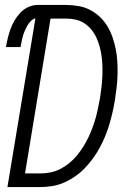

<svg xmlns="http://www.w3.org/2000/svg" viewBox="-20 -755 540 775"><path d="M10 0 123 -681Q112 -678 103.5 -669Q95 -660 89.5 -650Q84 -640 79.5 -629.5Q75 -619 72 -608Q69 -597 67 -586.5Q65 -576 63 -565H4Q7 -583 11.5 -601.5Q16 -620 22.5 -638Q29 -656 39 -673Q49 -690 63 -704.5Q77 -719 95 -727Q113 -735 132 -735H246Q272 -735 297.5 -730.5Q323 -726 344.5 -714.5Q366 -703 383.5 -686.5Q401 -670 413.5 -649Q426 -628 434 -605Q442 -582 447 -557.5Q452 -533 453.5 -507.5Q455 -482 454.5 -456Q454 -430 451 -404Q448 -378 444 -352Q440 -327 434.5 -303Q429 -279 422 -255Q415 -231 405.5 -207.5Q396 -184 384 -161.5Q372 -139 357 -118Q342 -97 324 -78Q306 -59 284.5 -44Q263 -29 239.5 -18.5Q216 -8 191.5 -4Q167 0 143 0ZM81 -55H143Q163 -55 183.5 -59Q204 -63 223.5 -73Q243 -83 260 -97Q277 -111 291 -128Q305 -145 316.5 -163.5Q328 -182 337 -201Q346 -220 353.5 -240Q361 -260 366.5 -280Q372 -300 376 -320Q380 -340 384 -361Q387 -381 389.5 -402Q392 -423 393 -443.5Q394 -464 393.5 -484.5Q393 -505 390.5 -525Q388 -545 383 -564Q378 -583 370 -601Q362 -619 350 -634Q338 -649 322 -660Q306 -671 286.5 -675.5Q267 -680 246 -680H184Z"/></svg>

Font: Iosevka SS04 Light
Style: Italic
Weight: 300
Italic angle: -9°
Monospace: yes
Designer: Belleve Invis
Foundry: Belleve Invis
Version: Version 19.0.0; ttfautohint (v1.8.4)